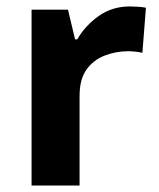

<svg xmlns="http://www.w3.org/2000/svg" viewBox="-20 -576 494 596"><path d="M383 -556Q394 -556 409 -555Q424 -554 433 -552L422 -412Q415 -414 401.5 -415.5Q388 -417 378 -417Q340 -417 305 -403.5Q270 -390 248.5 -360Q227 -330 227 -278V0H78V-546H191L213 -454H220Q244 -496 286 -526Q328 -556 383 -556Z"/></svg>

Font: Noto Sans Sundanese
Style: Regular
Weight: 400
Designer: Monotype Design Team (Regular), Sérgio L. Martins (other weights)
Foundry: Monotype Imaging Inc.
Version: Version 2.003